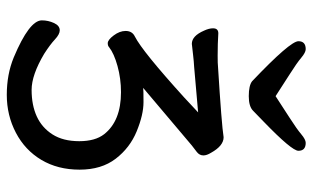

<svg xmlns="http://www.w3.org/2000/svg" viewBox="-202 -574 943 580"><g transform="rotate(90 270.0 -283.5)"><path d="M270 -563Q238 -563 225 -573Q104 -688 104 -713Q104 -735 128 -735Q138 -735 154 -721.5Q170 -708 204 -686.5Q238 -665 270 -644Q302 -665 335.5 -686.5Q369 -708 385 -721.5Q401 -735 411 -735Q435 -735 435 -713Q435 -693 347 -608Q327 -589 314 -576Q301 -563 270 -563ZM153 147Q41 100 41 62Q41 43 49 25.5Q57 8 71 8Q83 8 98.5 22.5Q114 37 142 55Q206 93 251 93Q297 93 331 77.5Q365 62 385.5 30Q406 -2 406 -51Q406 -99 385 -126Q345 -177 258 -177Q217 -177 179 -166.5Q141 -156 122 -141Q118 -137 110 -137Q100 -137 86.5 -155Q73 -173 73 -191Q73 -211 90 -219Q135 -242 274 -368L319 -410L182 -398Q164 -397 147.5 -395Q131 -393 112 -391Q88 -391 72 -428Q65 -443 65 -455Q65 -471 80 -471Q110 -469 148 -469Q173 -469 180 -470Q357 -481 394 -487Q420 -487 441 -449Q449 -436 449 -426Q449 -414 438.5 -406Q428 -398 419 -391L245 -244Q250 -245 288 -245Q326 -245 376 -224.5Q426 -204 459 -161Q492 -118 492 -52Q492 14 462.5 63.5Q433 113 380.5 140.5Q328 168 266 168Q204 168 153 147Z"/></g></svg>

Font: LXGW WenKai Lite Medium
Style: Regular
Weight: 500
Designer: LXGW / Fontworks Inc.
Foundry: LXGW / Fontworks Inc.
Version: Version 1.511; March 25, 2025